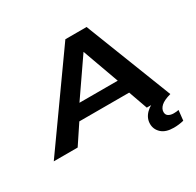

<svg xmlns="http://www.w3.org/2000/svg" viewBox="-229 -927 1393 1364"><g transform="rotate(-30 467.0 -245.0)"><path d="M-37 0 468 -710H642L919 0H726L671 -155H262L159 0ZM329 -269H643L535 -568ZM823 -25 919 0Q861 16 837 38.5Q813 61 813 87Q813 110 830 120.5Q847 131 872 131Q885 131 894 130Q903 129 913 127L904 210Q884 215 863 217.5Q842 220 822 220Q756 220 722 188.5Q688 157 688 112Q688 65 724 28.5Q760 -8 823 -25Z"/></g></svg>

Font: Georama Extra Expanded SemiBold
Style: Italic
Weight: 600
Width: 8
Italic angle: -9°
Designer: Jean-Baptiste Levee
Foundry: Production Type
Version: Version 1.000